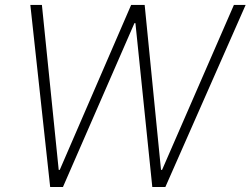

<svg xmlns="http://www.w3.org/2000/svg" viewBox="-20 -747 1001 767"><path d="M180.4 0 101.2 -727.3H147.4L214.5 -68.5H218.8L503.9 -727.3H557.9L623.2 -68.5H627.5L914.4 -727.3H961.3L640.6 0H588.4L521 -654.5H517L231.5 0Z"/></svg>

Font: Inter UI Extra Light
Style: Italic
Weight: 200
Italic angle: -9.39999°
Designer: Rasmus Andersson
Foundry: rsms
Version: 3.2;8d6f07862